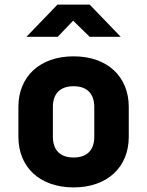

<svg xmlns="http://www.w3.org/2000/svg" viewBox="-20 -805 640 835"><path d="M95 -645H231L298 -715L370 -645H505L370 -785H230ZM300 10C447 10 540 -78 540 -210V-340C540 -472 447 -560 300 -560C153 -560 60 -472 60 -340V-210C60 -78 153 10 300 10ZM300 -120C242 -120 210 -152 210 -210V-340C210 -398 242 -430 300 -430C358 -430 390 -398 390 -340V-210C390 -152 358 -120 300 -120Z"/></svg>

Font: JetBrains Mono ExtraBold
Style: Regular
Weight: 800
Monospace: yes
Designer: Philipp Nurullin, Konstantin Bulenkov
Foundry: JetBrains
Version: Version 2.305